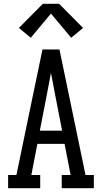

<svg xmlns="http://www.w3.org/2000/svg" viewBox="-20 -997 540 1017"><path d="M23 0V-70H67L154 -490L205 -735H295L433 -70H477V0H307V-70H354L322 -235H178L146 -70H193V0ZM191 -305H309L273 -490Q267 -520 261.5 -550.5Q256 -581 250 -611Q244 -581 238.5 -550.5Q233 -520 227 -490ZM143 -797 80 -849 207 -977H293L420 -849L357 -797L250 -925Z"/></svg>

Font: Iosevka Slab
Style: Regular
Weight: 400
Monospace: yes
Designer: Belleve Invis
Foundry: Belleve Invis
Version: Version 11.2.4; ttfautohint (v1.8.3)